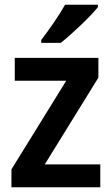

<svg xmlns="http://www.w3.org/2000/svg" viewBox="-20 -786 469 806"><path d="M391 -756V-766H253C228 -721 186 -661 153 -618V-606H235C282 -643 361 -718 391 -756ZM401 0V-96H168L393 -460V-543H42V-447H258L28 -75V0Z"/></svg>

Font: Noto Sans Arabic SemCond SemBd
Style: Regular
Weight: 600
Width: 4
Designer: Monotype Design Team, Nadine Chahine, Nizar Qandah and Khaled Hosny
Foundry: Monotype Imaging Inc.
Version: Version 2.012